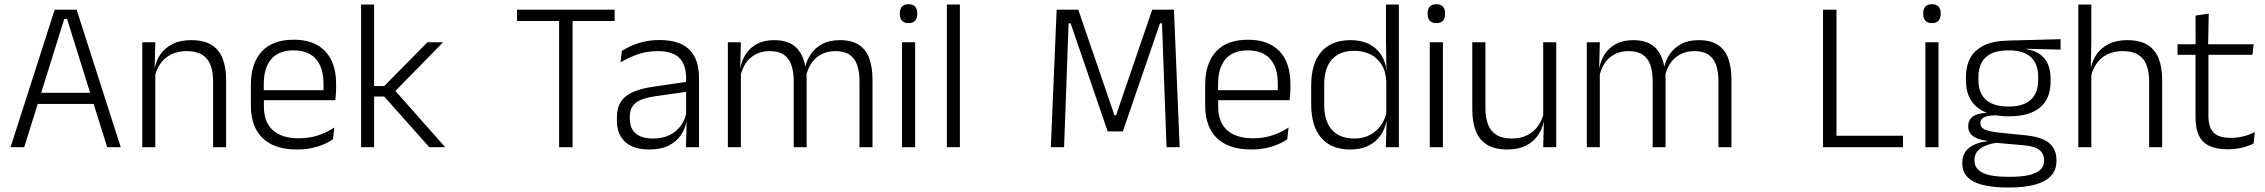

<svg xmlns="http://www.w3.org/2000/svg" viewBox="-20 -684 10524 892"><path d="M29 0 234 -639H336L541 0H478L291.5 -596H278.5L92.5 0ZM138.5 -201V-253H431V-201Z M970 0V-306Q970 -349.5 958.2 -381Q946.5 -412.5 919.5 -429.5Q892.5 -446.5 847 -446.5Q805 -446.5 774 -430.5Q743 -414.5 724 -386.5Q705 -358.5 698 -322.5L685.5 -367.5H699Q705.5 -403.5 726.2 -432.8Q747 -462 782.2 -479.8Q817.5 -497.5 868 -497.5Q927 -497.5 962.5 -475.5Q998 -453.5 1014.2 -412.2Q1030.5 -371 1030.5 -312V0ZM641 0V-487.5H701.5L698.5 -367L701.5 -364V0Z M1360 10.5Q1254.5 10.5 1200 -42.5Q1145.5 -95.5 1145.5 -193.5V-288.5Q1145.5 -390.5 1196.2 -445Q1247 -499.5 1344 -499.5Q1409 -499.5 1453 -475Q1497 -450.5 1519.2 -404.5Q1541.5 -358.5 1541.5 -294V-276.5Q1541.5 -262 1540.5 -247.5Q1539.5 -233 1538 -218.5H1482Q1483 -240.5 1483 -260.2Q1483 -280 1483 -296.5Q1483 -345.5 1467.2 -379.8Q1451.5 -414 1420.8 -432Q1390 -450 1344 -450Q1275.5 -450 1240.5 -409.8Q1205.5 -369.5 1205.5 -293.5V-246L1206 -238V-187.5Q1206 -154 1215.8 -127Q1225.5 -100 1245.8 -80.8Q1266 -61.5 1296.8 -51.5Q1327.5 -41.5 1368.5 -41.5Q1416 -41.5 1456.8 -54.8Q1497.5 -68 1533 -91.5L1527 -37Q1496 -15.5 1453.5 -2.5Q1411 10.5 1360 10.5ZM1177 -218.5V-265H1524.5V-218.5Z M1974.5 0 1765 -235.5H1710V-284H1765L1965.5 -487.5H2038.5L1809 -253.5V-270.5L2048.5 0ZM1657.5 0V-663H1718V0Z M2577.5 0V-629.5H2640V0ZM2382 -586.5V-639H2835.5V-586.5Z M3167 0 3170 -121.5 3167.5 -131V-288.5V-321Q3167.5 -384 3135.8 -415.2Q3104 -446.5 3036 -446.5Q2983 -446.5 2939.5 -430.5Q2896 -414.5 2863 -394L2869 -447.5Q2887 -459 2912.5 -470.8Q2938 -482.5 2971.2 -490.2Q3004.5 -498 3044.5 -498Q3093.5 -498 3128.2 -486Q3163 -474 3185 -451Q3207 -428 3217.2 -395.5Q3227.5 -363 3227.5 -322.5V0ZM2996 10.5Q2923.5 10.5 2884.8 -24.5Q2846 -59.5 2846 -125V-138Q2846 -202.5 2885.8 -235.2Q2925.5 -268 3014.5 -281L3177.5 -305L3180.5 -259L3022 -236.5Q2960 -227.5 2933 -205.8Q2906 -184 2906 -141.5V-132.5Q2906 -87.5 2933.5 -64Q2961 -40.5 3014 -40.5Q3059.5 -40.5 3091.8 -57Q3124 -73.5 3143.8 -101.2Q3163.5 -129 3170 -163.5L3182 -120.5H3169.5Q3163.5 -86 3143.2 -56Q3123 -26 3086.8 -7.8Q3050.5 10.5 2996 10.5Z M3973 0V-307Q3973 -350.5 3962.2 -381.8Q3951.5 -413 3927 -429.8Q3902.5 -446.5 3861 -446.5Q3823 -446.5 3794.2 -430.8Q3765.5 -415 3748 -387.5Q3730.5 -360 3724 -325.5L3712.5 -371H3721Q3727.5 -404.5 3747.2 -433.2Q3767 -462 3800.5 -479.8Q3834 -497.5 3882 -497.5Q3936.5 -497.5 3970 -475.8Q4003.5 -454 4018.5 -412.8Q4033.5 -371.5 4033.5 -313.5V0ZM3361.5 0V-487.5H3422L3419 -366.5L3422 -363.5V0ZM3667.5 0V-307Q3667.5 -350 3656.8 -381.5Q3646 -413 3621.5 -429.8Q3597 -446.5 3556 -446.5Q3517 -446.5 3488.2 -430.5Q3459.5 -414.5 3442.2 -386.5Q3425 -358.5 3418.5 -322.5L3405 -367.5H3419.5Q3426 -403.5 3445 -432.8Q3464 -462 3497 -479.8Q3530 -497.5 3576.5 -497.5Q3644 -497.5 3679.2 -463Q3714.5 -428.5 3724 -360.5Q3726 -350 3726.8 -338.8Q3727.5 -327.5 3727.5 -316V0Z M4170.5 0V-487.5H4231.5V0ZM4201 -576.5Q4181 -576.5 4170.8 -587.5Q4160.5 -598.5 4160.5 -619V-622.5Q4160.5 -642.5 4170.8 -653.5Q4181 -664.5 4201 -664.5Q4221.5 -664.5 4231.5 -653.5Q4241.5 -642.5 4241.5 -622.5V-619Q4241.5 -598.5 4231.5 -587.5Q4221.5 -576.5 4201 -576.5Z M4379 0V-663H4439.5V0Z M4862 0 4889 -639H4989.5L5157.5 -148.5H5165L5333 -639H5434L5460.5 0H5399.5L5389 -286.5L5378.5 -575.5H5369L5196.5 -73.5H5126L4954 -575.5H4944.5L4934 -286L4923.5 0Z M5793.5 10.5Q5688 10.5 5633.5 -42.5Q5579 -95.5 5579 -193.5V-288.5Q5579 -390.5 5629.8 -445Q5680.5 -499.5 5777.5 -499.5Q5842.5 -499.5 5886.5 -475Q5930.5 -450.5 5952.8 -404.5Q5975 -358.5 5975 -294V-276.5Q5975 -262 5974 -247.5Q5973 -233 5971.5 -218.5H5915.5Q5916.5 -240.5 5916.5 -260.2Q5916.5 -280 5916.5 -296.5Q5916.5 -345.5 5900.8 -379.8Q5885 -414 5854.2 -432Q5823.5 -450 5777.5 -450Q5709 -450 5674 -409.8Q5639 -369.5 5639 -293.5V-246L5639.5 -238V-187.5Q5639.5 -154 5649.2 -127Q5659 -100 5679.2 -80.8Q5699.5 -61.5 5730.2 -51.5Q5761 -41.5 5802 -41.5Q5849.5 -41.5 5890.2 -54.8Q5931 -68 5966.5 -91.5L5960.5 -37Q5929.5 -15.5 5887 -2.5Q5844.5 10.5 5793.5 10.5ZM5610.5 -218.5V-265H5958V-218.5Z M6252.5 10.5Q6164.5 10.5 6118 -43.8Q6071.5 -98 6071.5 -201V-285.5Q6071.5 -389 6118.2 -443.2Q6165 -497.5 6255.5 -497.5Q6302 -497.5 6337.2 -480.8Q6372.5 -464 6394 -433.2Q6415.5 -402.5 6420.5 -361H6440.5L6420.5 -305.5Q6418.5 -352.5 6398.5 -384Q6378.5 -415.5 6345.8 -431.8Q6313 -448 6272 -448Q6204.5 -448 6168.2 -408Q6132 -368 6132 -290.5V-197.5Q6132 -121 6168 -80.8Q6204 -40.5 6272.5 -40.5Q6313 -40.5 6344 -56.8Q6375 -73 6395.2 -101.2Q6415.5 -129.5 6422.5 -166L6438.5 -121H6421Q6414.5 -85 6393.8 -55Q6373 -25 6338 -7.2Q6303 10.5 6252.5 10.5ZM6418.5 0 6422 -122 6420.5 -142V-347.5L6421 -362L6419 -500.5V-663H6479V0Z M6622.5 0V-487.5H6683.5V0ZM6653 -576.5Q6633 -576.5 6622.8 -587.5Q6612.5 -598.5 6612.5 -619V-622.5Q6612.5 -642.5 6622.8 -653.5Q6633 -664.5 6653 -664.5Q6673.5 -664.5 6683.5 -653.5Q6693.5 -642.5 6693.5 -622.5V-619Q6693.5 -598.5 6683.5 -587.5Q6673.5 -576.5 6653 -576.5Z M6881 -487.5V-181.5Q6881 -138.5 6892.8 -106.8Q6904.5 -75 6931.5 -57.8Q6958.5 -40.5 7004 -40.5Q7046.5 -40.5 7077.2 -56.8Q7108 -73 7127.2 -101.2Q7146.5 -129.5 7153 -164.5L7165.5 -120H7152Q7145.5 -84.5 7124.8 -54.8Q7104 -25 7068.8 -7.2Q7033.5 10.5 6983 10.5Q6924.5 10.5 6888.8 -11.5Q6853 -33.5 6836.5 -75Q6820 -116.5 6820 -175.5V-487.5ZM7210 -487.5V0H7149.5L7152.5 -120.5L7149.5 -123.5V-487.5Z M7963.5 0V-307Q7963.5 -350.5 7952.8 -381.8Q7942 -413 7917.5 -429.8Q7893 -446.5 7851.5 -446.5Q7813.5 -446.5 7784.8 -430.8Q7756 -415 7738.5 -387.5Q7721 -360 7714.5 -325.5L7703 -371H7711.5Q7718 -404.5 7737.8 -433.2Q7757.5 -462 7791 -479.8Q7824.5 -497.5 7872.5 -497.5Q7927 -497.5 7960.5 -475.8Q7994 -454 8009 -412.8Q8024 -371.5 8024 -313.5V0ZM7352 0V-487.5H7412.5L7409.5 -366.5L7412.5 -363.5V0ZM7658 0V-307Q7658 -350 7647.2 -381.5Q7636.5 -413 7612 -429.8Q7587.5 -446.5 7546.5 -446.5Q7507.5 -446.5 7478.8 -430.5Q7450 -414.5 7432.8 -386.5Q7415.5 -358.5 7409 -322.5L7395.5 -367.5H7410Q7416.5 -403.5 7435.5 -432.8Q7454.5 -462 7487.5 -479.8Q7520.5 -497.5 7567 -497.5Q7634.5 -497.5 7669.8 -463Q7705 -428.5 7714.5 -360.5Q7716.5 -350 7717.2 -338.8Q7718 -327.5 7718 -316V0Z M8512 0H8449.5V-639H8512ZM8482 -53.5H8821V0H8482Z M8925 0V-487.5H8986V0ZM8955.5 -576.5Q8935.5 -576.5 8925.2 -587.5Q8915 -598.5 8915 -619V-622.5Q8915 -642.5 8925.2 -653.5Q8935.5 -664.5 8955.5 -664.5Q8976 -664.5 8986 -653.5Q8996 -642.5 8996 -622.5V-619Q8996 -598.5 8986 -587.5Q8976 -576.5 8955.5 -576.5Z M9312 -143.5Q9216 -143.5 9164.8 -186.2Q9113.5 -229 9113.5 -310V-327Q9113.5 -377 9133.2 -414Q9153 -451 9196.5 -472.5Q9240 -494 9310.5 -495.5L9553 -502V-453.5L9393 -457.5V-456Q9433.5 -449.5 9458.5 -431Q9483.5 -412.5 9495 -384.5Q9506.5 -356.5 9506.5 -320.5V-303.5Q9506.5 -225 9457.2 -184.2Q9408 -143.5 9312 -143.5ZM9309 137.5H9319.5Q9367.5 137.5 9402.5 130.2Q9437.5 123 9457 106.5Q9476.5 90 9476.5 62.5V61Q9476.5 29.5 9454 12.2Q9431.5 -5 9377.5 -9.5L9242.5 -21.5L9263.5 -22Q9231 -17.5 9206.2 -8Q9181.5 1.5 9167.2 18Q9153 34.5 9153 59.5V60.5Q9153 89.5 9172.5 106.5Q9192 123.5 9227 130.5Q9262 137.5 9309 137.5ZM9305.5 187Q9242 187 9195 176Q9148 165 9122.2 140.2Q9096.5 115.5 9096.5 73.5V71.5Q9096.5 40 9112.2 19.2Q9128 -1.5 9155 -13Q9182 -24.5 9214 -28L9213.5 -29.5Q9167 -35.5 9145.5 -52.2Q9124 -69 9124 -97V-97.5Q9124 -116 9132.8 -129.5Q9141.5 -143 9160 -150.5Q9178.5 -158 9208 -159.5V-168.5L9288.5 -147L9250.5 -148Q9211 -147.5 9195.8 -138.2Q9180.5 -129 9180.5 -111.5V-111Q9180.5 -92 9201 -82.2Q9221.5 -72.5 9272 -67.5L9389.5 -55.5Q9465.5 -48 9499.8 -19.8Q9534 8.5 9534 61V63Q9534 107 9507.5 134.2Q9481 161.5 9432.5 174.2Q9384 187 9318.5 187ZM9311.5 -189Q9357 -189 9387.5 -202.8Q9418 -216.5 9433.5 -244Q9449 -271.5 9449 -311V-328.5Q9449 -367.5 9433.8 -394.8Q9418.5 -422 9388.8 -436Q9359 -450 9314 -450H9310.5Q9261 -450 9230.2 -434.8Q9199.5 -419.5 9185.5 -392Q9171.5 -364.5 9171.5 -328V-311.5Q9171.5 -271.5 9187 -244.2Q9202.5 -217 9233.5 -203Q9264.5 -189 9311.5 -189Z M9964.5 0V-306Q9964.5 -349.5 9952.8 -381Q9941 -412.5 9914 -429.5Q9887 -446.5 9841.5 -446.5Q9799.5 -446.5 9768.5 -430.5Q9737.5 -414.5 9718.8 -386.5Q9700 -358.5 9693 -323L9677.5 -367.5H9694Q9700.5 -403.5 9721.2 -432.8Q9742 -462 9777 -479.8Q9812 -497.5 9862.5 -497.5Q9921.5 -497.5 9957 -475.5Q9992.5 -453.5 10008.8 -412.2Q10025 -371 10025 -312V0ZM9635.5 0V-663H9696V-501L9693.5 -361L9696 -356V0Z M10330.5 9.5Q10277 9.5 10243.8 -6.5Q10210.5 -22.5 10195.2 -55.5Q10180 -88.5 10180 -137.5V-455.5H10240V-144.5Q10240 -93 10263.8 -68.2Q10287.5 -43.5 10344 -43.5Q10374 -43.5 10402.2 -50.5Q10430.5 -57.5 10455.5 -70.5L10450 -17.5Q10426.5 -5 10395 2.2Q10363.5 9.5 10330.5 9.5ZM10096.5 -429.5V-478.5H10450L10444.5 -429.5ZM10180.5 -471.5 10180 -611.5 10241.5 -621 10238.5 -471.5Z"/></svg>

Font: Anek Tamil Medium Light
Style: Regular
Weight: 300
Version: Version 1.003